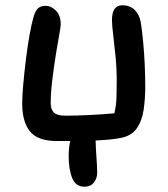

<svg xmlns="http://www.w3.org/2000/svg" viewBox="-20 -528 637 727"><path d="M196 6Q122 6 93 -31Q64 -68 64 -136Q64 -164 68 -208.5Q72 -253 78 -302Q84 -351 91.5 -393.5Q99 -436 106 -460Q111 -481 121 -493.5Q131 -506 154 -506Q173 -506 191.5 -488Q210 -470 210 -435Q210 -427 204 -395Q198 -363 191 -318.5Q184 -274 178 -225.5Q172 -177 172 -136Q172 -114 184 -102Q196 -90 228 -90Q270 -90 320 -92.5Q370 -95 413 -99Q420 -128 421 -158Q422 -188 422 -219Q422 -268 417.5 -314.5Q413 -361 408.5 -397Q404 -433 404 -452Q404 -508 443 -508Q473 -508 490.5 -490Q508 -472 513 -444Q518 -412 522 -370Q526 -328 528 -283.5Q530 -239 530 -200Q530 -155 524 -113Q518 -71 497.5 -41.5Q477 -12 433 -5Q403 1 342 4Q343 40 345.5 72Q348 104 348 127Q348 147 335.5 163Q323 179 300 179Q267 179 253.5 146.5Q240 114 240 62Q240 32 246 6Q222 6 196 6Z"/></svg>

Font: Shantell Sans Normal
Style: Regular
Weight: 500
Designer: Stephen Nixon, Anya Danilova, Shantell Martin
Foundry: Arrow Type
Version: Version 1.009;[a7da0bfa3]